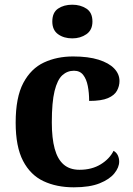

<svg xmlns="http://www.w3.org/2000/svg" viewBox="-20 -790 567 820"><path d="M295.2 10Q221.6 10 165.8 -16.3Q109.9 -42.5 78.4 -103Q46.9 -163.5 46.9 -266.2Q46.9 -374.3 79.6 -435.8Q112.3 -497.3 167.7 -523.1Q223.1 -548.9 291.9 -548.9Q357.1 -548.9 401.2 -535Q445.2 -521.1 467.8 -497.4Q490.3 -473.8 490.3 -444Q490.3 -422.7 479.7 -402.9Q469.1 -383.1 441.2 -371Q413.3 -359 360.7 -359Q360.7 -393.9 354.9 -423Q349.2 -452.2 335.2 -470.1Q321.3 -487.9 296 -487.9Q267.3 -487.9 246 -468.5Q224.8 -449 213 -401.1Q201.3 -353.1 201.3 -267.2Q201.3 -199.6 213.6 -154.7Q225.9 -109.7 252 -87.3Q278 -64.9 319.8 -64.9Q372 -64.9 410 -88.1Q448 -111.4 465 -145.9Q477.6 -138.7 483.3 -126.3Q489 -113.9 489 -99.9Q489 -75.2 468.5 -49.7Q448.1 -24.2 405.6 -7.1Q363.2 10 295.2 10ZM288.8 -626.1Q252.6 -626.1 228 -643.9Q203.4 -661.7 203.4 -698Q203.4 -736.5 228 -753.2Q252.6 -769.9 288.8 -769.9Q323.4 -769.9 349.1 -753.2Q374.8 -736.5 374.8 -698Q374.8 -661.7 349.1 -643.9Q323.4 -626.1 288.8 -626.1Z"/></svg>

Font: Noto Serif Gurmukhi
Style: Regular
Weight: 400
Designer: Vaibhav Singh and the Monotype Design Team
Foundry: Monotype Imaging Inc.
Version: Version 2.003